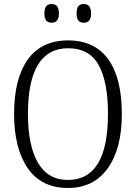

<svg xmlns="http://www.w3.org/2000/svg" viewBox="-20 -925 677 955"><path d="M50 -359Q50 -533 118 -628.5Q186 -724 319 -724Q451 -724 518.5 -630Q586 -536 586 -358Q586 -186 516 -88Q446 10 318 10Q186 10 118 -88.5Q50 -187 50 -359ZM517 -358Q517 -519 470.5 -602Q424 -685 319 -685Q119 -685 119 -358Q119 -202 168.5 -116Q218 -30 318 -30Q517 -30 517 -358ZM201 -858Q201 -884 210 -894.5Q219 -905 237 -905Q273 -905 273 -858Q273 -812 237 -812Q219 -812 210 -822.5Q201 -833 201 -858ZM361 -858Q361 -884 370 -894.5Q379 -905 397 -905Q433 -905 433 -858Q433 -812 397 -812Q379 -812 370 -822.5Q361 -833 361 -858Z"/></svg>

Font: Noto Serif NarrowLight
Style: Regular
Weight: 300
Width: 4
Designer: Monotype Design Team
Foundry: Monotype Imaging Inc.
Version: Version 1.001